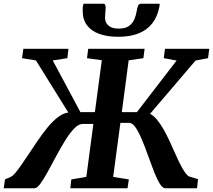

<svg xmlns="http://www.w3.org/2000/svg" viewBox="-47 -1003 1135 1023"><path d="M-27 0 -20.5 -47 10 -60.5Q20.5 -65 34.5 -81.5Q48.5 -98 65.8 -123Q83 -148 102.5 -177Q126.5 -213 152.2 -251Q178 -289 205.2 -322.5Q232.5 -356 260.8 -378Q289 -400 317 -403.5L144.5 -681L70.5 -693L77.5 -743H317.5L312 -693L234 -681L381.5 -405.5H458.5L495.5 -682L416.5 -693L423 -743H723.5L717 -693L638.5 -681.5L602 -405.5H682.5L894 -680.5L825.5 -693L832 -743H1068L1061.5 -693L995 -680.5L752.5 -396.5Q770.5 -387.5 788 -367Q805.5 -346.5 821.8 -318.5Q838 -290.5 853 -258.8Q868 -227 881.5 -196Q892.5 -170.5 903.5 -147.5Q914.5 -124.5 925 -106.2Q935.5 -88 944.8 -76.5Q954 -65 962.5 -62L1008 -48.5L1003 0H834Q819 0 803.8 -25Q788.5 -50 773 -90Q757.5 -130 741.8 -174.2Q726 -218.5 709.5 -258.2Q693 -298 676 -323.2Q659 -348.5 640.5 -348.5H594.5L556 -60.5L639.5 -47L632.5 0H327.5L333 -47L413 -60.5L450.5 -342.5H393Q371.5 -342.5 347.8 -317.8Q324 -293 300 -254Q276 -215 252.5 -171.2Q229 -127.5 207.8 -88.5Q186.5 -49.5 168.5 -24.8Q150.5 0 137 0ZM503.5 -983Q511 -983 513.5 -976.8Q516 -970.5 516 -961.5Q516 -951 514.2 -935.5Q512.5 -920 512.5 -909.5Q512.5 -882.5 531.2 -866.5Q550 -850.5 584.5 -850.5Q621 -850.5 640.8 -865Q660.5 -879.5 669.5 -901.8Q678.5 -924 682 -947Q684 -960.5 688.5 -971.8Q693 -983 703.5 -983H803.5Q803.5 -979 803.2 -975Q803 -971 802 -966Q791.5 -913.5 764 -878.2Q736.5 -843 691.5 -825Q646.5 -807 583 -807Q524 -807 481.5 -822.5Q439 -838 416.2 -868.8Q393.5 -899.5 393.5 -945Q393.5 -954 394 -963.5Q394.5 -973 398 -983Z"/></svg>

Font: Merriweather
Style: Bold Italic
Weight: 700
Italic angle: -7.8°
Version: Version 2.101